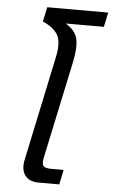

<svg xmlns="http://www.w3.org/2000/svg" viewBox="-56 -832 511 869"><g transform="rotate(5 200.0 -397.0)"><path d="M153 0Q110 0 91 -26.5Q72 -53 81 -96L182 -574Q196 -642 177.5 -674Q159 -706 109 -728L123 -794H400L386 -728H213Q241 -711 255 -689.5Q269 -668 269.5 -634.5Q270 -601 259 -549L167 -116Q161 -86 169 -76.5Q177 -67 204 -67H261L247 0Z"/></g></svg>

Font: Kanit Light
Style: Italic
Weight: 300
Italic angle: -12°
Designer: Katatrad Team
Foundry: CadsonDemak
Version: Version 2.000; ttfautohint (v1.8.3)